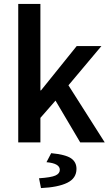

<svg xmlns="http://www.w3.org/2000/svg" viewBox="-20 -726 562 979"><path d="M73 0V-706H186V-265H189L371 -491H497L329 -291L514 0H389L263 -213L186 -125V0ZM189 233 179 183Q240 179 262.5 169Q285 159 285 140Q285 107 217 101L241 55Q314 62 342 81Q370 100 370 135Q370 183 323 206Q276 229 189 233Z"/></svg>

Font: Giro Semibold
Style: Regular
Weight: 600
Designer: Paul D. Hunt
Foundry: Adobe Systems Incorporated
Version: Version 1.000;PS 1.0;hotconv 1.0.88;makeotf.lib2.5.647800